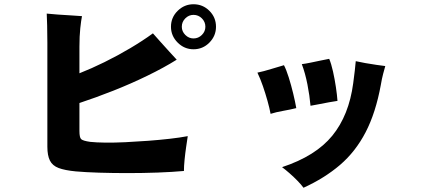

<svg xmlns="http://www.w3.org/2000/svg" viewBox="-20 -824 2040 904"><path d="M337 -17Q285 -22 256 -33Q227 -44 215 -68Q203 -92 203 -133V-623Q203 -666 202 -704Q201 -742 200 -760Q220 -758 251.5 -755.5Q283 -753 314.5 -751.5Q346 -750 366 -748Q362 -728 358 -691Q354 -654 354 -604V-479Q410 -501 472 -531.5Q534 -562 593 -597Q652 -632 700 -667Q715 -650 736 -626.5Q757 -603 778 -580Q799 -557 812 -543Q753 -506 675 -468Q597 -430 513.5 -397Q430 -364 354 -339V-207Q354 -177 362 -169Q370 -161 405 -156Q433 -153 476 -152.5Q519 -152 571 -154.5Q623 -157 676.5 -161Q730 -165 778.5 -170.5Q827 -176 864 -183Q861 -163 856.5 -132.5Q852 -102 849 -71.5Q846 -41 846 -19Q791 -14 722 -11.5Q653 -9 581.5 -9Q510 -9 446 -11Q382 -13 337 -17ZM891 -592Q848 -592 816.5 -623.5Q785 -655 785 -698Q785 -742 816.5 -773Q848 -804 891 -804Q935 -804 966 -773Q997 -742 997 -698Q997 -655 966 -623.5Q935 -592 891 -592ZM891 -643Q914 -643 930.5 -659.5Q947 -676 947 -698Q947 -721 930.5 -737.5Q914 -754 891 -754Q869 -754 852.5 -737.5Q836 -721 836 -698Q836 -676 852.5 -659.5Q869 -643 891 -643Z M1409 60Q1399 46 1381 27.5Q1363 9 1343 -8.5Q1323 -26 1308 -37Q1466 -89 1544.5 -185Q1623 -281 1643 -432Q1647 -462 1650.5 -491.5Q1654 -521 1655 -536Q1673 -532 1700 -527Q1727 -522 1753 -518.5Q1779 -515 1794 -513Q1790 -499 1784 -476.5Q1778 -454 1773 -424Q1749 -293 1701.5 -201.5Q1654 -110 1581 -47.5Q1508 15 1409 60ZM1254 -288Q1249 -315 1239.5 -349Q1230 -383 1218 -418Q1206 -453 1192 -482Q1221 -488 1256.5 -499Q1292 -510 1317 -517Q1328 -496 1339.5 -459.5Q1351 -423 1360.5 -383.5Q1370 -344 1375 -315Q1347 -308 1313 -302Q1279 -296 1254 -288ZM1442 -326Q1438 -373 1427.5 -426.5Q1417 -480 1401 -522Q1418 -524 1442 -529Q1466 -534 1490 -539Q1514 -544 1530 -547Q1540 -523 1548 -487Q1556 -451 1561.5 -414Q1567 -377 1569 -349Q1553 -347 1529.5 -342.5Q1506 -338 1482.5 -333.5Q1459 -329 1442 -326Z"/></svg>

Font: Zen Kaku Gothic Antique Black
Style: Regular
Weight: 900
Designer: Yoshimichi Ohira
Foundry: Positype
Version: Version 1.001